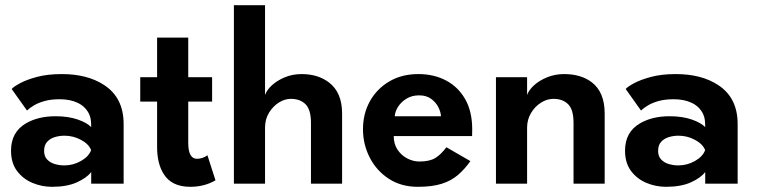

<svg xmlns="http://www.w3.org/2000/svg" viewBox="-20 -708 2916 740"><path d="M180.5 12Q141 12 104.8 -3.2Q68.5 -18.5 45.5 -49.2Q22.5 -80 22.5 -127.5Q22.5 -199 80 -232.5Q127 -260 194 -260Q243 -260 279.2 -247.5Q315.5 -235 331.5 -218Q331.5 -235 330 -246.2Q328.5 -257.5 323 -269.5Q309 -297.5 279.8 -311.5Q250.5 -325.5 210 -325.5Q177 -325.5 152.5 -318.8Q128 -312 111.2 -302Q94.5 -292 84 -282L25 -365Q32 -373.5 56.8 -387Q81.5 -400.5 122.2 -411.5Q163 -422.5 218 -422.5Q317 -422.5 381 -380.5Q456.5 -331.5 456.5 -230V0H331.5V-45Q314.5 -22.5 276.2 -5.2Q238 12 180.5 12ZM228 -70.5Q262 -70.5 292 -87.5Q322 -104.5 331 -129V-130Q321.5 -153.5 291.8 -169.2Q262 -185 228.5 -185Q209 -185 191 -179.5Q173 -174 161.5 -161.2Q150 -148.5 150 -126.5Q150 -106 161.2 -93.8Q172.5 -81.5 190.5 -76Q208.5 -70.5 228 -70.5Z M713.5 12Q641 12 610.5 -38Q585.5 -78 585.5 -141V-316.5H520.5V-410.5H585.5V-563H705.5V-410.5H797.5V-316.5H705.5V-158Q705.5 -96 739 -96Q761 -96 779.5 -109.5L810.5 -13Q767.5 12 713.5 12Z M1298.5 0H1178.5V-234.5Q1178.5 -285 1157.8 -306Q1137 -327 1101 -327Q1077.5 -327 1054.8 -312.8Q1032 -298.5 1016.8 -273.5Q1001.5 -248.5 1001.5 -216V0H881.5V-688H1001.5V-342Q1008.5 -361.5 1028.5 -379.8Q1048.5 -398 1078 -410.2Q1107.5 -422.5 1142.5 -422.5Q1205.5 -422.5 1247.5 -390.5Q1298.5 -352 1298.5 -270.5Z M1590.5 12Q1526 12 1478.5 -19Q1431 -50 1405 -100.8Q1379 -151.5 1379 -210Q1379 -270 1405.8 -318Q1432.5 -366 1480.5 -394.2Q1528.5 -422.5 1592.5 -422.5Q1652 -422.5 1698.8 -398Q1745.5 -373.5 1772.8 -326Q1800 -278.5 1800 -209Q1800 -196 1799.5 -183.5H1497.5Q1497.5 -153 1512.2 -131Q1527 -109 1549.8 -97.2Q1572.5 -85.5 1596.5 -85.5Q1636.5 -85.5 1658.5 -99.5Q1680.5 -113.5 1700.5 -140.5L1793 -87Q1771 -56 1745.2 -33.8Q1719.5 -11.5 1682.8 0.2Q1646 12 1590.5 12ZM1679.5 -260Q1679 -275.5 1669.8 -294.2Q1660.5 -313 1642 -326.8Q1623.5 -340.5 1595.5 -340.5Q1567.5 -340.5 1546.8 -327.8Q1526 -315 1514.2 -296.5Q1502.5 -278 1501.5 -260Z M2310.5 0H2190.5V-234.5Q2190.5 -285.5 2169.8 -306.2Q2149 -327 2113 -327Q2088 -327 2064.8 -312.2Q2041.5 -297.5 2026.5 -272.2Q2011.5 -247 2011.5 -216V0H1891.5V-410.5H2011.5V-342Q2018.5 -361.5 2038.8 -379.8Q2059 -398 2089 -410.2Q2119 -422.5 2154 -422.5Q2218.5 -422.5 2260 -391.5Q2310.5 -353.5 2310.5 -270.5Z M2547 12Q2507.5 12 2471.2 -3.2Q2435 -18.5 2412 -49.2Q2389 -80 2389 -127.5Q2389 -199 2446.5 -232.5Q2493.5 -260 2560.5 -260Q2609.5 -260 2645.8 -247.5Q2682 -235 2698 -218Q2698 -235 2696.5 -246.2Q2695 -257.5 2689.5 -269.5Q2675.5 -297.5 2646.2 -311.5Q2617 -325.5 2576.5 -325.5Q2543.5 -325.5 2519 -318.8Q2494.5 -312 2477.8 -302Q2461 -292 2450.5 -282L2391.5 -365Q2398.5 -373.5 2423.2 -387Q2448 -400.5 2488.8 -411.5Q2529.5 -422.5 2584.5 -422.5Q2683.5 -422.5 2747.5 -380.5Q2823 -331.5 2823 -230V0H2698V-45Q2681 -22.5 2642.8 -5.2Q2604.5 12 2547 12ZM2594.5 -70.5Q2628.5 -70.5 2658.5 -87.5Q2688.5 -104.5 2697.5 -129V-130Q2688 -153.5 2658.2 -169.2Q2628.5 -185 2595 -185Q2575.5 -185 2557.5 -179.5Q2539.5 -174 2528 -161.2Q2516.5 -148.5 2516.5 -126.5Q2516.5 -106 2527.8 -93.8Q2539 -81.5 2557 -76Q2575 -70.5 2594.5 -70.5Z"/></svg>

Font: Lucymar Sans SemiBold
Style: Regular
Weight: 600
Foundry: The League of Moveable Type (original font) / Main changes by Cristiano Sobral with portions from Mirco Monsees
Version: Version 2.001;August 30, 2020;FontCreator 13.0.0.2681 64-bit